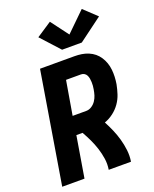

<svg xmlns="http://www.w3.org/2000/svg" viewBox="-178 -1093 955 1191"><g transform="rotate(-20 300.0 -497.5)"><path d="M21 0 142 -735H369Q393 -735 416 -731.5Q439 -728 460.5 -719Q482 -710 499 -696Q516 -682 528.5 -663Q541 -644 548.5 -622.5Q556 -601 558.5 -577.5Q561 -554 560 -530Q559 -506 555 -482Q549 -451 539 -420.5Q529 -390 510 -363Q491 -336 464 -315.5Q437 -295 406 -284Q423 -252 437.5 -218.5Q452 -185 462 -149.5Q472 -114 476.5 -76Q481 -38 475 0H328Q334 -37 328.5 -73.5Q323 -110 312 -144Q301 -178 286 -209.5Q271 -241 254 -271H213L168 0ZM232 -391H322Q341 -391 358 -402Q375 -413 386 -429.5Q397 -446 402.5 -464Q408 -482 411 -501Q413 -512 414 -524Q415 -536 414.5 -548Q414 -560 412 -571.5Q410 -583 405 -593Q400 -603 390.5 -609Q381 -615 369 -615H270ZM311 -799 199 -922 299 -988 386 -872 512 -995 597 -915 441 -799Z"/></g></svg>

Font: Iosevka Curly Heavy Extended
Style: Italic
Weight: 900
Width: 7
Italic angle: -9°
Monospace: yes
Designer: Belleve Invis
Foundry: Belleve Invis
Version: Version 11.1.0; ttfautohint (v1.8.3)